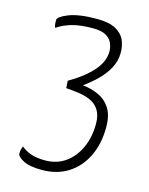

<svg xmlns="http://www.w3.org/2000/svg" viewBox="-108 -669 653 839"><g transform="rotate(15 219.0 -250.0)"><path d="M163 100Q106 100 78 84.5Q50 69 50 57Q50 44 52.5 36Q55 28 57 22Q78 39 103 47.5Q128 56 166 56Q219 56 258 28Q297 0 318.5 -48Q340 -96 340 -155Q340 -193 326 -216Q312 -239 288.5 -250.5Q265 -262 235 -266.5Q205 -271 174 -273L172 -306Q237 -343 276 -386.5Q315 -430 315 -477Q315 -492 308.5 -510.5Q302 -529 281.5 -542.5Q261 -556 220 -556Q162 -556 124.5 -545Q87 -534 59 -515Q55 -523 54.5 -533Q54 -543 54 -549Q54 -564 99 -582Q144 -600 225 -600Q282 -600 312 -583Q342 -566 353 -540Q364 -514 364 -484Q364 -446 346 -413Q328 -380 300 -353Q272 -326 241 -304Q279 -300 312.5 -285Q346 -270 366.5 -238.5Q387 -207 387 -153Q387 -79 359.5 -21.5Q332 36 281.5 68Q231 100 163 100Z"/></g></svg>

Font: Yanone Kaffeesatz ExtraLight Light
Style: Regular
Weight: 300
Version: Version 2.003